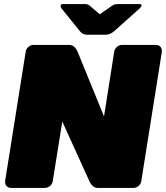

<svg xmlns="http://www.w3.org/2000/svg" viewBox="-20 -920 812 940"><path d="M452.5 -750H406.7Q385 -750 371.7 -766.7L280.8 -879.2Q276.7 -884.2 276.7 -890.8V-892.5Q278.3 -900 288.3 -900H396.7Q410.8 -900 420 -891.7L468.3 -850L528.3 -891.7Q540 -900 555 -900H663.3Q673.3 -900 673.3 -893.3V-892.5Q671.7 -886.7 664.2 -879.2L538.3 -766.7Q518.3 -750 498.3 -750ZM5 -28.3V-33.3L105.8 -666.7Q107.5 -680 118.8 -690Q130 -700 144.2 -700H319.2Q345 -700 360 -666.7L489.2 -350L539.2 -666.7Q540.8 -680 552.1 -690Q563.3 -700 577.5 -700H744.2Q756.7 -700 764.6 -691.7Q772.5 -683.3 772.5 -671.7V-666.7L671.7 -33.3Q670 -20 658.8 -10Q647.5 0 633.3 0H458.3Q432.5 0 417.5 -33.3L285 -325L238.3 -33.3Q236.7 -20 225.4 -10Q214.2 0 200 0H33.3Q20.8 0 12.9 -8.3Q5 -16.7 5 -28.3Z"/></svg>

Font: BoonTook Mon
Style: Italic
Weight: 400
Italic angle: -9°
Designer: Sungsit Sawaiwan
Foundry: FontUni
Version: Version 3.0